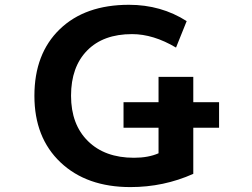

<svg xmlns="http://www.w3.org/2000/svg" viewBox="-20 -761 1040 793"><path d="M490.2 -233.4V-338.9H634.8V-443.4H778.3V-338.9H884.8V-233.4H778.3V-43Q656.2 11.7 518.6 11.7Q337.9 11.7 230 -90.3Q122.1 -192.4 122.1 -365.2Q122.1 -539.1 226.6 -640.1Q331.1 -741.2 512.7 -741.2Q645.5 -741.2 751 -673.8L707 -564.5Q613.3 -620.1 525.4 -620.1Q406.2 -620.1 339.8 -552.2Q273.4 -484.4 273.4 -365.7Q273.4 -247.1 343.3 -178.2Q413.1 -109.4 533.2 -109.4Q592.8 -109.4 634.8 -127.9V-233.4Z"/></svg>

Font: Gen Shin Gothic Monospace Bold
Style: Bold
Weight: 700
Designer: [Source Han Sans]
Ryoko NISHIZUKA  (kana & ideographs); Paul D. Hunt (Latin, Greek & Cyrillic); Wenlong ZHANG  (bopomofo
Version: Version 1.002.20150607